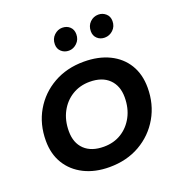

<svg xmlns="http://www.w3.org/2000/svg" viewBox="-134 -852 913 973"><g transform="rotate(-20 322.5 -366.0)"><path d="M293 7Q215 7 156.5 -22.5Q98 -52 66 -104.5Q34 -157 34 -228Q34 -318 75 -388.5Q116 -459 187.5 -499.5Q259 -540 351 -540Q430 -540 488.5 -511.5Q547 -483 579 -430.5Q611 -378 611 -306Q611 -217 570 -146Q529 -75 457.5 -34Q386 7 293 7ZM301 -100Q355 -100 396 -125.5Q437 -151 461 -196Q485 -241 485 -300Q485 -362 448 -398Q411 -434 344 -434Q291 -434 249.5 -408.5Q208 -383 184 -338Q160 -293 160 -234Q160 -171 197 -135.5Q234 -100 301 -100ZM494 -618Q470 -618 454 -633Q438 -648 438 -672Q438 -702 457 -720.5Q476 -739 502 -739Q525 -739 542 -724Q559 -709 559 -684Q559 -655 539.5 -636.5Q520 -618 494 -618ZM301 -618Q277 -618 260.5 -633Q244 -648 244 -672Q244 -702 263.5 -720.5Q283 -739 307 -739Q332 -739 348 -724Q364 -709 364 -684Q364 -655 344.5 -636.5Q325 -618 301 -618Z"/></g></svg>

Font: MOST Montserrat SemiBold
Style: Italic
Weight: 600
Italic angle: -11.3°
Designer: Julieta Ulanovsky
Foundry: Julieta Ulanovsky
Version: Version 8.000;March 11, 2024;FontCreator 15.0.0.2926 64-bit